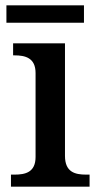

<svg xmlns="http://www.w3.org/2000/svg" viewBox="-20 -698 369 718"><path d="M4 -613H294V-678H4ZM21 0H315V-45H302C261 -45 223 -54 223 -115V-536H29V-491H34C74 -491 113 -482 113 -425V-111C113 -53 74 -45 34 -45H21Z"/></svg>

Font: Noto Serif Medium
Style: Regular
Weight: 500
Designer: Monotype Design Team
Foundry: Monotype Imaging Inc.
Version: Version 2.013